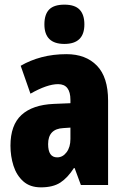

<svg xmlns="http://www.w3.org/2000/svg" viewBox="-20 -796 534 826"><path d="M266 -563Q349 -563 397 -513.5Q445 -464 445 -363V0H328L301 -73H298Q271 -31 239.5 -10.5Q208 10 156 10Q109 10 80 -16Q51 -42 38 -83Q25 -124 25 -169Q25 -258 72.5 -301.5Q120 -345 211 -349L283 -352V-366Q283 -434 230 -434Q183 -434 111 -393L69 -513Q110 -537 159.5 -550Q209 -563 266 -563ZM253 -245Q187 -242 187 -176Q187 -119 226 -119Q250 -119 266.5 -141Q283 -163 283 -198V-247ZM257 -776Q302 -776 322.5 -754.5Q343 -733 343 -691Q343 -607 257 -607Q171 -607 171 -691Q171 -734 191.5 -755Q212 -776 257 -776Z"/></svg>

Font: Noto Sans ExtraCondensed Black
Style: Regular
Weight: 900
Width: 2
Designer: Monotype Design Team
Foundry: Monotype Imaging Inc.
Version: Version 2.013; ttfautohint (v1.8.4.7-5d5b)